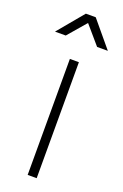

<svg xmlns="http://www.w3.org/2000/svg" viewBox="-168 -795 539 840"><g transform="rotate(20 101.0 -375.0)"><path d="M-22 -630 78 -750H124L224 -630H174L101 -715L28 -630ZM80 0V-540H122V0Z"/></g></svg>

Font: Hauora
Style: Regular
Weight: 400
Designer: Wayne Shih
Foundry: WCYS
Version: Version 1.001